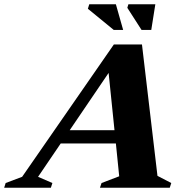

<svg xmlns="http://www.w3.org/2000/svg" viewBox="-92 -878 862 898"><path d="M644.5 -55.5 709 -22 702 0H375.5L383 -22L465.5 -53.5L450 -207H192L86 -51L153 -22L146 0H-72.5L-65.5 -22L11.5 -51L440.5 -670H572ZM234 -269H443.5L416 -537ZM484 -738H440L319 -837L325.5 -858H450ZM615.5 -738H570L503.5 -841.5L508.5 -858H634.5Z"/></svg>

Font: Newsreader Text ExtraBold
Style: Italic
Weight: 800
Italic angle: -17°
Designer: Hugues Gentile
Foundry: Production Type
Version: Version 1.001